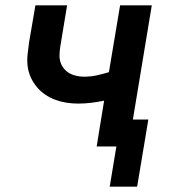

<svg xmlns="http://www.w3.org/2000/svg" viewBox="-20 -550 640 721"><path d="M392 151 417 0H343L371 -172Q347 -167 322.5 -164Q298 -161 274 -161Q251 -161 229 -164.5Q207 -168 187 -175.5Q167 -183 149.5 -195Q132 -207 118.5 -223Q105 -239 96 -258.5Q87 -278 84 -300Q81 -322 83.5 -344.5Q86 -367 89 -390L113 -530H232L206 -373Q204 -359 203.5 -344Q203 -329 207.5 -315.5Q212 -302 221 -291.5Q230 -281 241.5 -274.5Q253 -268 267.5 -265Q282 -262 296 -262Q320 -262 343 -267Q366 -272 389 -279L431 -530H550L479 -101H537L495 151Z"/></svg>

Font: Iosevka Curly Extended Oblique
Style: Bold
Weight: 700
Width: 7
Italic angle: -9°
Monospace: yes
Designer: Belleve Invis
Foundry: Belleve Invis
Version: Version 11.1.0; ttfautohint (v1.8.3)